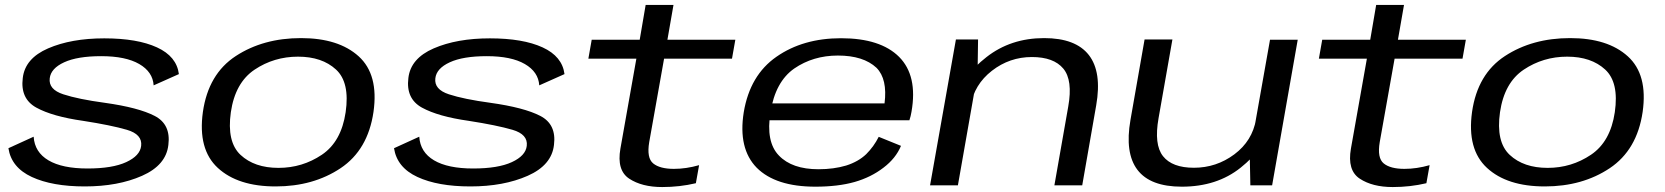

<svg xmlns="http://www.w3.org/2000/svg" viewBox="-20 -749 6728 776"><path d="M322.5 4.5Q457 4.5 554.2 -38.5Q651.5 -81.5 660.5 -163.5Q671 -246.5 605.2 -280.5Q539.5 -314.5 403.5 -333.5Q296.5 -348 236 -367.8Q175.5 -387.5 181 -432.5Q185.5 -472.5 239.2 -497.2Q293 -522 389 -522Q488 -522 542.8 -490.2Q597.5 -458.5 601 -404L703 -449.5Q694 -521 614.5 -557.5Q535 -594 401.5 -594Q268 -594 174.5 -553.5Q81 -513 72 -433.5Q61.5 -350 127 -314Q192.5 -278 316.5 -260.5Q429 -243 492.5 -224.5Q556 -206 550.5 -159.5Q546 -119.5 490.2 -93.8Q434.5 -68 334 -68Q231.5 -68 175.8 -101Q120 -134 116 -196.5L14 -150Q26 -72 108.5 -33.8Q191 4.5 322.5 4.5Z M1094 4.5Q1246 4.5 1356.5 -69.2Q1467 -143 1489.5 -296.5Q1511 -447.5 1429.8 -521.2Q1348.5 -595 1196.5 -595Q1044 -595 933 -522.5Q822 -450 800 -296.5Q779 -145.5 860.2 -70.5Q941.5 4.5 1094 4.5ZM1105.5 -70.5Q1008.5 -70.5 952.2 -123Q896 -175.5 913 -295.5Q930.5 -415 1009 -467.5Q1087.5 -520 1184.5 -520Q1281.5 -520 1338 -468Q1394.5 -416 1377 -295.5Q1359.5 -176.5 1280.8 -123.5Q1202 -70.5 1105.5 -70.5Z M1881 4.5Q2015.5 4.5 2112.8 -38.5Q2210 -81.5 2219 -163.5Q2229.5 -246.5 2163.8 -280.5Q2098 -314.5 1962 -333.5Q1855 -348 1794.5 -367.8Q1734 -387.5 1739.5 -432.5Q1744 -472.5 1797.8 -497.2Q1851.5 -522 1947.5 -522Q2046.5 -522 2101.2 -490.2Q2156 -458.5 2159.5 -404L2261.5 -449.5Q2252.5 -521 2173 -557.5Q2093.5 -594 1960 -594Q1826.5 -594 1733 -553.5Q1639.5 -513 1630.5 -433.5Q1620 -350 1685.5 -314Q1751 -278 1875 -260.5Q1987.5 -243 2051 -224.5Q2114.5 -206 2109 -159.5Q2104.5 -119.5 2048.8 -93.8Q1993 -68 1892.5 -68Q1790 -68 1734.2 -101Q1678.5 -134 1674.5 -196.5L1572.5 -150Q1584.5 -72 1667 -33.8Q1749.5 4.5 1881 4.5Z M2656.5 7Q2727 7 2792.5 -8.5L2805.5 -81.5Q2753.5 -66.5 2703.5 -66.5Q2647 -66.5 2620 -88.5Q2593 -110.5 2604 -175L2664 -512H2938.5L2952 -588.5H2677.5L2702 -729H2589.5L2565.5 -588.5H2371.5L2358 -512H2552L2487.5 -148.5Q2472 -60.5 2523.2 -26.8Q2574.5 7 2656.5 7Z M3275.5 5.5 3288 -65Q3181 -65 3128 -120.5Q3074.5 -175.5 3094 -295Q3113.5 -418.5 3190 -472Q3266.5 -524.5 3366.5 -524.5Q3469.5 -524.5 3522.5 -475Q3567.5 -429.5 3555 -331H3088L3076 -263H3655.5Q3661 -279 3664 -297.5Q3689.5 -443 3614 -519Q3538.5 -594.5 3379 -594.5Q3225.5 -594.5 3118 -519.5Q3011 -445 2986 -295.5Q2962.5 -148.5 3038.5 -71Q3115 5.5 3275.5 5.5ZM3288 -65 3275.5 5.5Q3367 5.5 3434 -13.5Q3500.5 -32.5 3551 -71.5Q3600.5 -109 3621.5 -159.5L3531.5 -196Q3512 -157 3481 -126Q3449 -95.5 3400 -80Q3350 -65 3288 -65Z M3739 0H3851.5L3931 -452L3933 -589.5H3843.5ZM4241.5 0H4354L4410.5 -323.5Q4434 -458 4380.8 -526.5Q4327.5 -595 4200 -595Q4065 -595 3967 -518.2Q3869 -441.5 3855 -362L3902.5 -320.5Q3917.5 -407.5 3989 -463Q4060.5 -518.5 4150.5 -518.5Q4238.5 -518.5 4277.5 -471.8Q4316.5 -425 4297.5 -318.5Z M5033.5 0H5121.5L5225 -588.5H5113L5031 -126ZM4718.5 -589.5H4606L4549 -264.5Q4525.5 -130.5 4577.2 -62.5Q4629 5.5 4756.5 5.5Q4898.5 5.5 4994.5 -71.5Q5090.5 -148.5 5104.5 -227.5L5056.5 -267Q5041.5 -179.5 4968.8 -125.2Q4896 -71 4805.5 -71Q4717.5 -71 4680.5 -117.8Q4643.5 -164.5 4662.5 -271.5Z M5609 7Q5679.5 7 5745 -8.5L5758 -81.5Q5706 -66.5 5656 -66.5Q5599.5 -66.5 5572.5 -88.5Q5545.5 -110.5 5556.5 -175L5616.5 -512H5891L5904.5 -588.5H5630L5654.5 -729H5542L5518 -588.5H5324L5310.5 -512H5504.5L5440 -148.5Q5424.5 -60.5 5475.8 -26.8Q5527 7 5609 7Z M6223.5 4.5Q6375.5 4.5 6486 -69.2Q6596.5 -143 6619 -296.5Q6640.5 -447.5 6559.2 -521.2Q6478 -595 6326 -595Q6173.5 -595 6062.5 -522.5Q5951.5 -450 5929.5 -296.5Q5908.5 -145.5 5989.8 -70.5Q6071 4.5 6223.5 4.5ZM6235 -70.5Q6138 -70.5 6081.8 -123Q6025.5 -175.5 6042.5 -295.5Q6060 -415 6138.5 -467.5Q6217 -520 6314 -520Q6411 -520 6467.5 -468Q6524 -416 6506.5 -295.5Q6489 -176.5 6410.2 -123.5Q6331.5 -70.5 6235 -70.5Z"/></svg>

Font: Anybody Expanded
Style: Italic
Weight: 400
Width: 7
Italic angle: -10°
Version: Version 1.113;gftools[0.9.25]